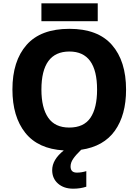

<svg xmlns="http://www.w3.org/2000/svg" viewBox="-20 -899 836 1159"><path d="M570 -771H230V-879H570ZM406 106Q406 143 444 143Q472 143 501 134V228Q465 240 422 240Q365 240 330 209Q295 178 295 128Q295 65 365 9Q210 0 132.5 -97.5Q55 -195 55 -359Q55 -531 140.5 -628Q226 -725 399 -725Q571 -725 656 -627.5Q741 -530 741 -358Q741 -205 673.5 -110Q606 -15 470 5Q437 37 421.5 60Q406 83 406 106ZM398 -129Q486 -129 526 -188Q566 -247 566 -358Q566 -588 399 -588Q230 -588 230 -358Q230 -248 271 -188.5Q312 -129 398 -129Z"/></svg>

Font: Noto Sans UI ExtraBold
Style: Regular
Weight: 800
Designer: Monotype Design Team
Foundry: Monotype Imaging Inc.
Version: Version 1.001